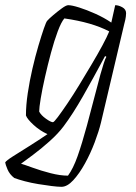

<svg xmlns="http://www.w3.org/2000/svg" viewBox="-69 -520 525 740"><path d="M168 200Q154 200 130 197Q106 194 78.5 189.5Q51 185 26.5 178.5Q2 172 -14 166Q-32 152 -40 133Q-48 114 -49 106Q-45 99 -19 82.5Q7 66 43 43.5Q79 21 114 -3Q85 -16 60.5 -38.5Q36 -61 31 -75Q31 -114 38 -161Q45 -208 56 -255.5Q67 -303 79 -343.5Q91 -384 100 -410Q109 -436 113 -440Q120 -448 136.5 -462Q153 -476 169.5 -488Q186 -500 194 -500Q208 -500 236.5 -491Q265 -482 298.5 -467Q332 -452 360 -433L375 -500Q388 -500 402.5 -492Q417 -484 417 -469Q417 -466 416 -456Q415 -446 410 -428L320 -47Q312 -14 296 28.5Q280 71 258.5 110Q237 149 213.5 174.5Q190 200 168 200ZM135 -49Q139 -49 154 -69Q169 -89 191 -121.5Q213 -154 237 -193.5Q261 -233 284.5 -272.5Q308 -312 326 -345.5Q344 -379 352 -399Q285 -434 179 -449Q167 -435 153.5 -399Q140 -363 127.5 -316.5Q115 -270 104.5 -223.5Q94 -177 88 -141Q82 -105 82 -90Q89 -76 108 -62.5Q127 -49 135 -49ZM193 157Q213 130 230 82Q247 34 266 -36L318 -233Q325 -258 331 -276.5Q337 -295 341 -301L336 -304Q290 -218 251 -149.5Q212 -81 176 -33Q155 -5 122 24.5Q89 54 58 77Q27 100 12 111Q26 115 57.5 126.5Q89 138 126 147.5Q163 157 193 157Z"/></svg>

Font: Texturina 72pt 72pt Thin
Style: Italic
Weight: 100
Italic angle: -11°
Designer: Guillermo Torres Carreño
Foundry: Omnibus-Type
Version: Version 1.002; ttfautohint (v1.8.3)